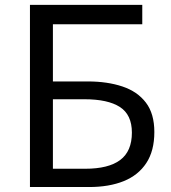

<svg xmlns="http://www.w3.org/2000/svg" viewBox="-20 -753 688 773"><path d="M100.6 0V-733.4H552.8V-655.2H193V-425.1H333.9Q411.9 -425.1 472.6 -404.9Q533.2 -384.7 567.3 -340Q601.4 -295.4 601.4 -221.5Q601.4 -145.9 569.2 -96.8Q537 -47.6 478.2 -23.8Q419.4 0 338.3 0ZM193 -73.6H323Q416.9 -73.6 463.9 -108.8Q511 -144.1 511 -219.1Q511 -291.1 462.6 -322.3Q414.3 -353.4 319.9 -353.4H193Z"/></svg>

Font: Noto Sans KR Thin
Style: Regular
Weight: 100
Designer: Ryoko NISHIZUKA 西塚涼子 (kana, bopomofo & ideographs); Paul D. Hunt (Latin, Greek & Cyrillic); Sandoll Communications 산돌커뮤니
Foundry: Adobe
Version: Version 2.004-H2;hotconv 1.0.118;makeotfexe 2.5.65603